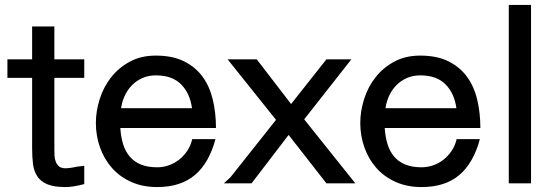

<svg xmlns="http://www.w3.org/2000/svg" viewBox="-20 -742 2234 777"><path d="M245 15Q198 15 171 3.5Q144 -8 130.5 -29Q117 -50 113.5 -78.5Q110 -107 110 -142V-427H10V-502H110V-635H200V-502H321V-427H200V-142Q200 -128 200.5 -114Q201 -100 205.5 -88Q210 -76 219 -68.5Q228 -61 246 -61Q253 -61 259.5 -62Q266 -63 274 -64Q282 -66 291.5 -67.5Q301 -69 321 -71V3Q297 9 279.5 12Q262 15 245 15Z M467 -224Q469 -189 478 -159.5Q487 -130 504.5 -109Q522 -88 549.5 -76.5Q577 -65 616 -65Q640 -65 663 -73Q686 -81 705 -96Q724 -111 738 -132Q752 -153 758 -179H852Q826 -82 768.5 -33.5Q711 15 616 15Q557 15 510.5 -6Q464 -27 432.5 -63Q401 -99 384.5 -146Q368 -193 368 -244Q368 -292 383.5 -341Q399 -390 429.5 -429Q460 -468 505.5 -492.5Q551 -517 610 -517Q679 -517 725.5 -493.5Q772 -470 800.5 -430.5Q829 -391 841.5 -337.5Q854 -284 854 -224ZM611 -437Q581 -437 557 -426.5Q533 -416 515 -398Q497 -380 485.5 -356Q474 -332 470 -304H757Q749 -364 713 -400.5Q677 -437 611 -437Z M1301 0 1148 -196 998 0H886L913 -25L1097 -257L901 -502H1019L1158 -321L1301 -502H1402L1211 -259L1418 0Z M1537 -224Q1539 -189 1548 -159.5Q1557 -130 1574.5 -109Q1592 -88 1619.5 -76.5Q1647 -65 1686 -65Q1710 -65 1733 -73Q1756 -81 1775 -96Q1794 -111 1808 -132Q1822 -153 1828 -179H1922Q1896 -82 1838.5 -33.5Q1781 15 1686 15Q1627 15 1580.5 -6Q1534 -27 1502.5 -63Q1471 -99 1454.5 -146Q1438 -193 1438 -244Q1438 -292 1453.5 -341Q1469 -390 1499.5 -429Q1530 -468 1575.5 -492.5Q1621 -517 1680 -517Q1749 -517 1795.5 -493.5Q1842 -470 1870.5 -430.5Q1899 -391 1911.5 -337.5Q1924 -284 1924 -224ZM1681 -437Q1651 -437 1627 -426.5Q1603 -416 1585 -398Q1567 -380 1555.5 -356Q1544 -332 1540 -304H1827Q1819 -364 1783 -400.5Q1747 -437 1681 -437Z M2039 0V-722H2129V0Z"/></svg>

Font: Gen
Style: Regular
Weight: 400
Version: Version 1.000;PS 001.001;hotconv 1.0.56